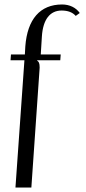

<svg xmlns="http://www.w3.org/2000/svg" viewBox="-20 -704 386 857"><path d="M318 -633 336 -646C319 -670 291 -684 257 -684C159 -684 102 -618 93 -497L91 -461H29L27 -435H89L49 133H120L157 -402C157 -423 153 -429 146 -433V-435H249L251 -461H162L167 -542C172 -617 203 -657 255 -657C283 -657 304 -649 318 -633Z"/></svg>

Font: FoglihtenNo04
Style: Regular
Weight: 500
Designer: gluk (gluksza@wp.pl)
Foundry: gluk (gluksza@wp.pl)
Version: Version 0.70